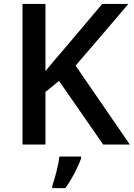

<svg xmlns="http://www.w3.org/2000/svg" viewBox="-20 -734 679 975"><path d="M363.8 -400.9 639.2 0H503.9L279.8 -323.2L210.9 -267.1V0H94.2V-713.9H210.9V-373Q258.8 -431.6 306.2 -485.8L499 -713.9H631.8Q437.5 -485.4 363.8 -400.9ZM245.6 221.2V209Q257.8 174.8 267.1 135.3Q277.8 93.8 281.7 61H391.6V70.8Q377 110.8 355 151.9Q330.6 196.3 312 221.2Z"/></svg>

Font: Open Sans
Style: SemiBold
Weight: 600
Foundry: Ascender Corporation
Version: Version 1.10